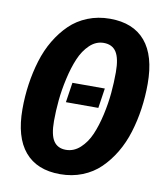

<svg xmlns="http://www.w3.org/2000/svg" viewBox="-82 -778 742 863"><g transform="rotate(10 289.0 -346.5)"><path d="M351.1 -710Q457.5 -710 512.7 -644.5Q567.9 -579.1 567.9 -451.2Q567.9 -392.1 559.8 -336.2Q551.8 -280.3 535.4 -227.3Q519 -174.3 492.7 -130.4Q466.3 -86.4 432.1 -53.2Q397.9 -20 351.3 -1.5Q304.7 17.1 250 17.1Q144 17.1 88.6 -48.6Q33.2 -114.3 33.2 -242.2Q33.2 -300.3 41.3 -356Q49.3 -411.6 65.4 -464.6Q81.5 -517.6 107.9 -561.8Q134.3 -606 168.5 -639.2Q202.6 -672.4 249.5 -691.2Q296.4 -710 351.1 -710ZM341.8 -598.1Q306.6 -598.1 278.3 -571.3Q250 -544.4 232.7 -503.4Q215.3 -462.4 203.4 -409.4Q191.4 -356.4 186.8 -307.9Q182.1 -259.3 182.1 -213.9Q182.1 -150.4 200.7 -122.8Q219.2 -95.2 256.8 -95.2Q293 -95.2 321.8 -121.6Q350.6 -147.9 368.2 -188.5Q385.7 -229 397.5 -281.5Q409.2 -334 413.6 -382.3Q418 -430.7 418 -477.1Q418 -541 399.4 -569.6Q380.9 -598.1 341.8 -598.1ZM381.8 -397 368.2 -306.2H220.2L233.9 -397Z"/></g></svg>

Font: Fira Sans Compressed
Style: Bold Italic
Weight: 700
Width: 3
Italic angle: -8°
Designer: Carrois Corporate & Edenspiekermann AG
Foundry: Carrois Corporate GbR & Edenspiekermann AG
Version: Version 4.203;PS 004.203;hotconv 1.0.88;makeotf.lib2.5.64775